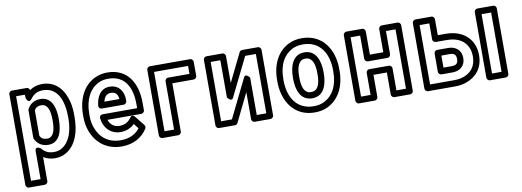

<svg xmlns="http://www.w3.org/2000/svg" viewBox="-61 -929 4143 1523"><g transform="rotate(-10 2010.0 -167.5)"><path d="M474 -270V-259C474 -146 439 -67 381 -32C362 -21 341 -15 315 -15C269 -15 240 -34 217 -62C217 -62 173 -93 173 -46V178H96V-503H166L168 -475C168 -475 184 -423 213 -462C237 -494 265 -513 314 -513C431 -513 474 -400 474 -270ZM214 -532C211 -544 201 -553 189 -553H71C60 -553 46 -543 46 -528V203C46 214 56 228 71 228H198C209 228 223 218 223 203V9C247 24 279 35 315 35C349 35 380 27 407 11C487 -37 524 -137 524 -259V-270C524 -312 521 -350 512 -385C489 -479 429 -563 314 -563C273 -563 241 -551 214 -532ZM282 -79C378 -79 398 -181 398 -259V-270C398 -348 377 -448 281 -448C229 -448 194 -422 175 -384C173 -381 173 -376 173 -373V-156C173 -152 174 -149 175 -146C193 -106 230 -79 282 -79ZM282 -129C250 -129 234 -140 223 -162V-367C234 -387 249 -398 281 -398C327 -398 348 -351 348 -270V-259C348 -178 328 -129 282 -129Z M1025 -278V-243H747C736 -243 720 -236 722 -215C728 -155 761 -110 808 -90C825 -83 843 -79 863 -79C910 -79 949 -97 977 -124L1008 -84C975 -42 926 -15 854 -15C751 -15 687 -72 658 -155C648 -183 643 -213 643 -246V-265C643 -384 691 -463 759 -496C783 -508 809 -513 840 -513C969 -513 1025 -415 1025 -278ZM840 -563C803 -563 768 -555 737 -540C647 -496 593 -397 593 -265V-246C593 -208 599 -172 611 -138C646 -38 729 35 854 35C950 35 1019 -8 1060 -71C1065 -79 1066 -92 1059 -101L997 -179C975 -206 958 -179 957 -177C936 -147 908 -129 863 -129C849 -129 838 -131 828 -135C805 -145 786 -164 777 -193H1050C1061 -193 1075 -203 1075 -218V-278C1075 -442 998 -563 840 -563ZM950 -326C950 -396 909 -449 839 -449C760 -449 731 -379 724 -317C723 -307 728 -289 749 -289H925C940 -289 950 -303 950 -314ZM899 -339H778C788 -378 806 -399 839 -399C876 -399 895 -381 899 -339Z M1481 -439H1309C1294 -439 1284 -425 1284 -414V-25H1207V-503H1481ZM1506 -389C1517 -389 1531 -399 1531 -414V-528C1531 -539 1521 -553 1506 -553H1182C1171 -553 1157 -543 1157 -528V0C1157 11 1167 25 1182 25H1309C1320 25 1334 15 1334 0V-389Z M1941 -503H2027V-25H1950V-326C1950 -326 1919 -369 1903 -337L1750 -25H1663V-503H1741V-203C1741 -203 1772 -160 1788 -192ZM1925 -553C1916 -553 1907 -548 1903 -539L1791 -311V-528C1791 -539 1781 -553 1766 -553H1638C1627 -553 1613 -543 1613 -528V0C1613 11 1623 25 1638 25H1766C1775 25 1784 20 1788 11L1900 -218V0C1900 11 1910 25 1925 25H2052C2063 25 2077 15 2077 0V-528C2077 -539 2067 -553 2052 -553Z M2608 -269V-259C2608 -141 2562 -67 2493 -33C2469 -21 2441 -15 2408 -15C2275 -15 2207 -118 2207 -259V-269C2207 -387 2253 -461 2322 -495C2346 -507 2374 -513 2407 -513C2540 -513 2608 -410 2608 -269ZM2157 -269V-259C2157 -218 2162 -180 2173 -145C2204 -42 2283 35 2408 35C2447 35 2483 28 2515 12C2604 -32 2658 -127 2658 -259V-269C2658 -310 2653 -348 2642 -383C2611 -486 2532 -563 2407 -563C2368 -563 2332 -556 2300 -540C2211 -496 2157 -401 2157 -269ZM2531 -269C2531 -352 2505 -449 2407 -449C2310 -449 2284 -351 2284 -269V-259C2284 -175 2309 -79 2408 -79C2506 -79 2531 -176 2531 -259ZM2481 -269V-259C2481 -176 2459 -129 2408 -129C2356 -129 2334 -175 2334 -259V-269C2334 -351 2357 -399 2407 -399C2458 -399 2481 -351 2481 -269Z M3152 -25H3075V-203C3075 -218 3061 -228 3050 -228H2892C2877 -228 2867 -214 2867 -203V-25H2790V-503H2867V-316C2867 -301 2881 -291 2892 -291H3050C3065 -291 3075 -305 3075 -316V-503H3152ZM3177 25C3188 25 3202 15 3202 0V-528C3202 -539 3192 -553 3177 -553H3050C3039 -553 3025 -543 3025 -528V-341H2917V-528C2917 -539 2907 -553 2892 -553H2765C2754 -553 2740 -543 2740 -528V0C2740 11 2750 25 2765 25H2892C2903 25 2917 15 2917 0V-178H3025V0C3025 11 3035 25 3050 25Z M3449 -349H3539C3626 -349 3683 -313 3707 -253C3715 -233 3719 -211 3719 -186C3719 -102 3675 -58 3617 -37C3595 -29 3569 -25 3539 -25H3346V-503H3424V-374C3424 -359 3438 -349 3449 -349ZM3539 -399H3474V-528C3474 -539 3464 -553 3449 -553H3321C3310 -553 3296 -543 3296 -528V0C3296 11 3306 25 3321 25H3539C3574 25 3605 20 3634 9C3708 -18 3769 -80 3769 -186C3769 -325 3668 -399 3539 -399ZM3922 -25H3845V-503H3922ZM3947 25C3958 25 3972 15 3972 0V-528C3972 -539 3962 -553 3947 -553H3820C3809 -553 3795 -543 3795 -528V0C3795 11 3805 25 3820 25ZM3642 -186C3642 -251 3596 -285 3539 -285H3449C3434 -285 3424 -271 3424 -260V-113C3424 -98 3438 -88 3449 -88H3539C3595 -88 3642 -121 3642 -186ZM3592 -186C3592 -151 3576 -138 3539 -138H3474V-235H3539C3577 -235 3592 -223 3592 -186Z"/></g></svg>

Font: Asimov
Style: NarOu
Weight: 500
Designer: Google
Version: Version 2.000980; 2014